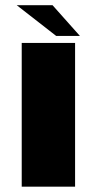

<svg xmlns="http://www.w3.org/2000/svg" viewBox="-20 -696 387 716"><path d="M61 -536H260V0H61ZM189.5 -562 42.5 -676.5H176L278 -562Z"/></svg>

Font: Anybody Wide
Style: Bold
Weight: 700
Width: 7
Designer: Tyler Finck
Foundry: Etcetera Type Company
Version: Version 1.000; ttfautohint (v1.8)